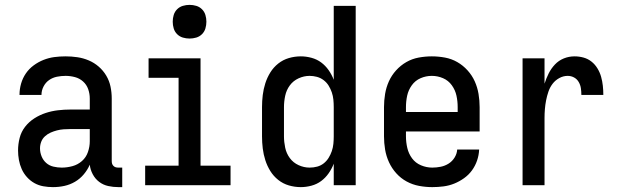

<svg xmlns="http://www.w3.org/2000/svg" viewBox="-20 -759 2540 787"><path d="M197 8Q177 8 157.5 4.5Q138 1 121 -8.5Q104 -18 90.5 -33Q77 -48 69 -66Q61 -84 57.5 -103.5Q54 -123 54 -142Q54 -168 60.5 -193.5Q67 -219 83 -239.5Q99 -260 121 -274Q143 -288 167.5 -296Q192 -304 217.5 -307Q243 -310 269 -310H348V-355Q348 -375 341.5 -393.5Q335 -412 320.5 -425Q306 -438 287 -443Q268 -448 249 -448Q231 -448 213.5 -444.5Q196 -441 181.5 -431Q167 -421 158.5 -404.5Q150 -388 150 -370H60V-371Q60 -394 66.5 -416.5Q73 -439 86 -458Q99 -477 118 -491Q137 -505 158.5 -513.5Q180 -522 202.5 -525Q225 -528 249 -528Q273 -528 297 -524.5Q321 -521 343.5 -511.5Q366 -502 384.5 -486Q403 -470 415.5 -449Q428 -428 433 -404Q438 -380 438 -355V-99Q438 -93 439.5 -88Q441 -83 445 -79Q449 -75 454 -73.5Q459 -72 465 -72H481V8H465Q444 8 423.5 3.5Q403 -1 386.5 -13.5Q370 -26 360 -45Q350 -64 348 -84Q339 -63 323.5 -44.5Q308 -26 287.5 -14Q267 -2 244 3Q221 8 197 8ZM233 -72Q255 -72 277 -78Q299 -84 316 -99Q333 -114 340.5 -136Q348 -158 348 -180V-230H269Q255 -230 241 -229Q227 -228 213.5 -224.5Q200 -221 187.5 -215.5Q175 -210 164.5 -200.5Q154 -191 149 -178Q144 -165 144 -151Q144 -134 150.5 -118Q157 -102 169.5 -91Q182 -80 199 -76Q216 -72 233 -72Z M575 0V-80H712V-440H589V-520H802V-80H925V0ZM757 -601Q743 -601 729.5 -605Q716 -609 706 -619Q696 -629 692 -642.5Q688 -656 688 -670Q688 -684 692 -697.5Q696 -711 706 -721Q716 -731 729.5 -735Q743 -739 757 -739Q771 -739 784.5 -735Q798 -731 808 -721Q818 -711 822 -697.5Q826 -684 826 -670Q826 -656 822 -642.5Q818 -629 808 -619Q798 -609 784.5 -605Q771 -601 757 -601Z M1213 8Q1188 8 1164 1Q1140 -6 1120.5 -21.5Q1101 -37 1088 -58Q1075 -79 1067.5 -102.5Q1060 -126 1057 -150.5Q1054 -175 1054 -200V-320Q1054 -345 1057 -369.5Q1060 -394 1067.5 -417.5Q1075 -441 1088 -462Q1101 -483 1120.5 -498.5Q1140 -514 1164 -521Q1188 -528 1213 -528Q1235 -528 1257 -522Q1279 -516 1296.5 -503Q1314 -490 1327 -471.5Q1340 -453 1348 -432V-735H1438V0H1348V-88Q1340 -67 1327 -48.5Q1314 -30 1296.5 -17Q1279 -4 1257 2Q1235 8 1213 8ZM1249 -72Q1265 -72 1280 -76Q1295 -80 1307 -89.5Q1319 -99 1327 -112Q1335 -125 1340 -139.5Q1345 -154 1346.5 -169.5Q1348 -185 1348 -200V-320Q1348 -335 1346.5 -350.5Q1345 -366 1340 -380.5Q1335 -395 1327 -408Q1319 -421 1306.5 -430.5Q1294 -440 1279 -444Q1264 -448 1249 -448Q1226 -448 1204 -438Q1182 -428 1168 -409Q1154 -390 1149 -366.5Q1144 -343 1144 -320V-200Q1144 -177 1149 -153.5Q1154 -130 1168 -111Q1182 -92 1204 -82Q1226 -72 1249 -72Z M1752 8Q1725 8 1698 3Q1671 -2 1647 -15Q1623 -28 1604.5 -48.5Q1586 -69 1574.5 -94Q1563 -119 1558.5 -146Q1554 -173 1554 -200V-320Q1554 -347 1558.5 -374Q1563 -401 1574 -425.5Q1585 -450 1603.5 -470.5Q1622 -491 1645.5 -504.5Q1669 -518 1696 -523Q1723 -528 1750 -528Q1777 -528 1804 -523Q1831 -518 1854.5 -504.5Q1878 -491 1896.5 -470.5Q1915 -450 1926 -425.5Q1937 -401 1941.5 -374Q1946 -347 1946 -320V-220H1644V-200Q1644 -176 1649.5 -152.5Q1655 -129 1669 -110Q1683 -91 1705.5 -81.5Q1728 -72 1752 -72Q1769 -72 1786.5 -75.5Q1804 -79 1819 -88.5Q1834 -98 1843.5 -113.5Q1853 -129 1854 -146H1944Q1943 -123 1935.5 -101Q1928 -79 1914.5 -60.5Q1901 -42 1882 -28.5Q1863 -15 1842 -6.5Q1821 2 1798 5Q1775 8 1752 8ZM1856 -300V-320Q1856 -344 1851 -367Q1846 -390 1832 -409.5Q1818 -429 1796 -438.5Q1774 -448 1750 -448Q1726 -448 1704 -438.5Q1682 -429 1668 -409.5Q1654 -390 1649 -367Q1644 -344 1644 -320V-300Z M2122 0V-520H2212V-416Q2219 -438 2229 -458Q2239 -478 2254.5 -494.5Q2270 -511 2291 -519.5Q2312 -528 2335 -528Q2354 -528 2372 -523Q2390 -518 2404.5 -506.5Q2419 -495 2429 -478.5Q2439 -462 2444 -444Q2449 -426 2451 -407.5Q2453 -389 2453 -370H2363Q2363 -384 2361 -397.5Q2359 -411 2352 -423Q2345 -435 2333 -441.5Q2321 -448 2307 -448Q2289 -448 2272.5 -439Q2256 -430 2245 -415.5Q2234 -401 2228 -383.5Q2222 -366 2218.5 -348Q2215 -330 2213.5 -312Q2212 -294 2212 -276V0Z"/></svg>

Font: Iosevka SS18 Medium
Style: Regular
Weight: 500
Monospace: yes
Designer: Belleve Invis
Foundry: Belleve Invis
Version: Version 25.1.1; ttfautohint (v1.8.4)